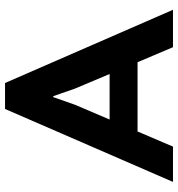

<svg xmlns="http://www.w3.org/2000/svg" viewBox="8 -714 707 762"><g transform="rotate(-90 361.0 -333.5)"><path d="M19.5 0ZM494.6 -140.6H219.7L159.7 0H19.5L309.1 -666.5H412.1L702.6 0H554.2ZM267.1 -251.5H447.8L389.6 -389.6L359.9 -475.1H356L325.7 -388.7Z"/></g></svg>

Font: PT Astra Sans
Style: Bold
Weight: 700
Designer: A.Korolkova, I. Chaeva
Foundry: ParaType Ltd
Version: Version 1.001; ttfautohint (v1.6)